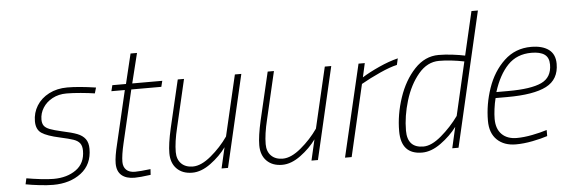

<svg xmlns="http://www.w3.org/2000/svg" viewBox="-48 -880 3067 1038"><g transform="rotate(-5 1485.5 -360.5)"><path d="M54 -7 61 -39Q95 -33 137 -28Q179 -23 208 -23Q281 -23 330 -58Q379 -93 379 -161Q379 -187 368 -201.5Q357 -216 334 -224Q311 -232 261 -243Q192 -258 163 -277.5Q134 -297 134 -342Q134 -388 157.5 -426Q181 -464 224.5 -486.5Q268 -509 324 -509Q386 -509 479 -495L470 -464Q438 -469 394 -473Q350 -477 317 -477Q274 -477 240.5 -459Q207 -441 188.5 -411.5Q170 -382 170 -348Q170 -327 179 -314.5Q188 -302 210 -293.5Q232 -285 276 -275Q328 -264 356.5 -253Q385 -242 400 -222Q415 -202 415 -168Q415 -83 354.5 -37Q294 9 203 9Q171 9 128 4Q85 -1 54 -7Z M549 -77Q549 -114 566 -182L633 -468H560L568 -500H642L681 -662H716L676 -500H839L831 -468H668L601 -182Q586 -118 586 -82Q586 -55 602 -39Q618 -23 650 -23Q676 -23 734 -30L732 1Q673 9 645 9Q599 9 574 -12.5Q549 -34 549 -77Z M843 -107Q843 -156 862 -240L923 -500H957L897 -242Q878 -164 878 -110Q878 -70 901 -47Q924 -24 964 -24Q1009 -24 1063 -69Q1117 -114 1156 -170L1233 -500H1268L1152 0H1117L1143 -113Q1110 -67 1058.5 -29Q1007 9 958 9Q905 9 874 -22Q843 -53 843 -107Z M1331 -107Q1331 -156 1350 -240L1411 -500H1445L1385 -242Q1366 -164 1366 -110Q1366 -70 1389 -47Q1412 -24 1452 -24Q1497 -24 1551 -69Q1605 -114 1644 -170L1721 -500H1756L1640 0H1605L1631 -113Q1598 -67 1546.5 -29Q1495 9 1446 9Q1393 9 1362 -22Q1331 -53 1331 -107Z M1904 -500H1938L1921 -424Q1959 -448 2014 -473Q2069 -498 2118 -510L2110 -475Q2073 -467 2016.5 -441.5Q1960 -416 1913 -389L1823 0H1787Z M2091 -117Q2091 -207 2121.5 -298Q2152 -389 2208.5 -449Q2265 -509 2339 -509Q2374 -509 2414.5 -504Q2455 -499 2482 -493L2537 -730H2572L2403 0H2369L2395 -114Q2360 -67 2307.5 -29Q2255 9 2205 9Q2091 9 2091 -117ZM2408 -172 2475 -462Q2400 -477 2339 -477Q2275 -477 2227 -420Q2179 -363 2153.5 -279Q2128 -195 2128 -117Q2128 -23 2215 -23Q2259 -23 2313 -69Q2367 -115 2408 -172Z M2574 -131Q2574 -220 2604 -307.5Q2634 -395 2694.5 -452Q2755 -509 2841 -509Q2902 -509 2936.5 -483.5Q2971 -458 2971 -406Q2971 -321 2902 -285.5Q2833 -250 2689 -250H2626Q2619 -223 2615 -192Q2611 -161 2611 -138Q2611 -84 2640.5 -54.5Q2670 -25 2722 -25Q2760 -25 2806 -34Q2852 -43 2886 -54V-21Q2853 -10 2805 -0.5Q2757 9 2714 9Q2650 9 2612 -27.5Q2574 -64 2574 -131ZM2698 -282Q2821 -282 2878 -308.5Q2935 -335 2935 -405Q2935 -443 2911 -460Q2887 -477 2840 -477Q2761 -477 2711.5 -425.5Q2662 -374 2633 -282Z"/></g></svg>

Font: Cairo ExtraLight
Style: Italic
Weight: 275
Italic angle: -13°
Designer: Mohamed Gaber, Accademia di Belle Arti di Urbino and others
Foundry: Kief Type Foundry, Accademia di Belle Arti di Urbino and others
Version: Version 3.011